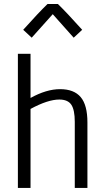

<svg xmlns="http://www.w3.org/2000/svg" viewBox="-20 -929 515 949"><path d="M240.7 -858.9 136.7 -742.7 94.7 -781.7Q170.4 -866.2 214.8 -909.2H266.1Q310.5 -866.2 386.2 -781.7L344.2 -742.7ZM130.9 -390.6V0H68.4V-663.1H130.9V-444.8Q209.5 -488.3 276.9 -488.3Q345.7 -488.3 378.9 -449Q412.1 -409.7 412.1 -323.7V0H349.6V-326.7Q349.6 -385.7 332.5 -411.4Q315.4 -437 272.9 -437Q216.8 -437 130.9 -390.6Z"/></svg>

Font: Anaheim
Style: Regular
Weight: 400
Designer: vernon adams
Foundry: vernon adams
Version: Version 1.002; ttfautohint (v0.93.5-3d13) -l 8 -r 50 -G 200 